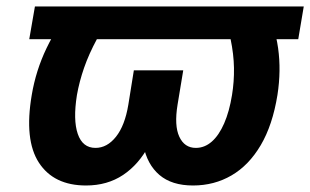

<svg xmlns="http://www.w3.org/2000/svg" viewBox="-20 -566 963 596"><path d="M922.9 -545.9 905.8 -444.3H70.8L88.4 -545.9ZM207.5 -545.9H344.2Q306.6 -492.2 281.2 -445.3Q255.9 -398.4 241 -355.5Q226.1 -312.5 218.8 -271Q206.5 -193.8 221.4 -150.4Q236.3 -106.9 276.4 -106.9Q312.5 -106.9 340.1 -141.6Q367.7 -176.3 378.4 -241.2L395.5 -347.7H502.9L487.3 -254.9Q474.1 -174.8 442.6 -115.2Q411.1 -55.7 362.1 -22.9Q313 9.8 247.1 9.8Q147 9.8 100.8 -61Q54.7 -131.8 78.6 -271.5Q91.3 -347.2 124.5 -416.5Q157.7 -485.8 207.5 -545.9ZM666.5 -545.9H802.7Q833.5 -485.8 843.3 -416.5Q853 -347.2 841.3 -271.5Q826.2 -177.7 789.3 -115.2Q752.4 -52.7 698.7 -21.5Q645 9.8 579.1 9.8Q513.2 9.8 474.9 -22.9Q436.5 -55.7 425 -115.2Q413.6 -174.8 426.3 -254.9L441.9 -347.7H548.8L531.2 -241.2Q520.5 -176.3 536.6 -141.6Q552.7 -106.9 587.9 -106.9Q615.2 -106.9 637.5 -126.5Q659.7 -146 675.8 -182.9Q691.9 -219.7 700.2 -271Q707 -312.5 706.3 -355Q705.6 -397.5 695.8 -444.6Q686 -491.7 666.5 -545.9Z"/></svg>

Font: Inter 18pt
Style: Bold Italic
Weight: 700
Italic angle: -9.3988°
Designer: Rasmus Andersson
Foundry: rsms
Version: Version 4.001;git-66647c0bb